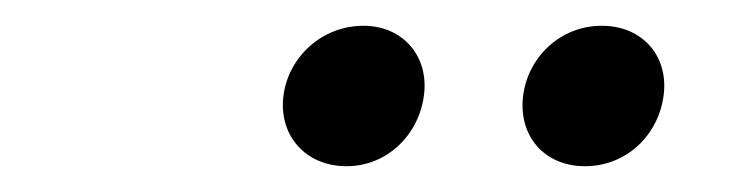

<svg xmlns="http://www.w3.org/2000/svg" viewBox="-20 -713 579 149"><path d="M309 -639C313 -669 293 -693 262 -693C230 -693 204 -669 200 -639C196 -608 217 -584 249 -584C280 -584 305 -608 309 -639ZM495 -639C499 -669 479 -693 447 -693C415 -693 390 -669 386 -639C382 -608 402 -584 434 -584C466 -584 491 -608 495 -639Z"/></svg>

Font: Falling Sky
Style: LightObl
Weight: 400
Designer: Paul D. Hunt
Foundry: Adobe Systems Incorporated
Version: Version 1.02